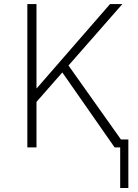

<svg xmlns="http://www.w3.org/2000/svg" viewBox="-20 -724 676 943"><path d="M570.3 -39.1H610.4V199.2H570.3ZM114.3 0V-704.1H159.2V-290H160.2L520.5 -704.1H581.1L316.4 -402.3L601.6 0H543L286.1 -368.2L159.2 -223.6V0Z"/></svg>

Font: Gothic A1 ExtraLight
Style: Regular
Weight: 275
Designer: HanYang I&C Co.,Ltd.
Foundry: HanYang I&C Co.,Ltd.
Version: Version 2.50